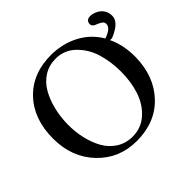

<svg xmlns="http://www.w3.org/2000/svg" viewBox="-165 -917 1138 1138"><g transform="rotate(-45 404.0 -348.5)"><path d="M808 -613Q806 -575 758 -545.5Q710 -516 696 -525Q734 -446 733 -344Q730 -186 636 -87Q542 12 386 12Q240 12 142.5 -90Q45 -192 45 -349Q45 -513 139 -611.5Q233 -710 391 -709Q487 -707 563.5 -666Q640 -625 684 -550Q743 -570 749 -601Q750 -610 748 -616.5Q746 -623 739.5 -628Q733 -633 728 -636Q723 -639 712 -643.5Q701 -648 697 -650Q675 -660 679 -682Q683 -707 713 -708Q724 -708 736 -705Q774 -694 792 -669Q810 -644 808 -613ZM611 -346Q611 -428 589.5 -500Q568 -572 516 -623Q464 -674 391 -674Q335 -674 291.5 -646.5Q248 -619 221.5 -572.5Q195 -526 181 -469Q167 -412 166 -350Q165 -288 178 -230.5Q191 -173 217 -126.5Q243 -80 287 -52Q331 -24 387 -24Q460 -24 512 -71Q564 -118 587.5 -189Q611 -260 611 -346Z"/></g></svg>

Font: GFS Artemisia
Style: Regular
Weight: 400
Designer: Takis Katsoulidis and George D. Matthiopoulos
Foundry: Takis Katsoulidis and George D. Matthiopoulos
Version: Version 1.0